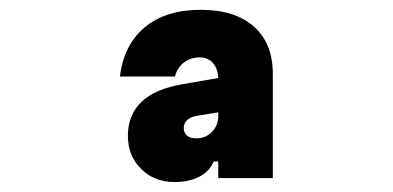

<svg xmlns="http://www.w3.org/2000/svg" viewBox="-20 -838 790 386"><path d="M237.1 -564.7Q237.1 -607.3 264.8 -633.5Q292.4 -659.6 348 -668.9L423.8 -682V-613L374.8 -605Q363.1 -603 356.3 -596.6Q349.4 -590.3 349.4 -580.6Q349.4 -570.9 356.1 -565.3Q362.8 -559.8 374.5 -559.8Q393.7 -559.8 406.2 -572.9Q418.8 -585.9 418.8 -604.7V-678.7Q418.8 -698.8 408.6 -710.7Q398.4 -722.6 381.6 -722.6Q363.2 -722.6 349.8 -712.4Q336.4 -702.1 331.7 -684.1H221.1Q228.7 -747.7 270.9 -783Q313 -818.3 383.9 -818.3Q452.5 -818.3 490.5 -784.5Q528.5 -750.7 528.5 -689.1V-480H418.8V-513.3H409.5Q401.5 -493.7 380.8 -482.8Q360.1 -472 331.1 -472Q290.5 -472 263.8 -498.3Q237.1 -524.7 237.1 -564.7Z"/></svg>

Font: Martian Mono VF sWd Rg
Style: Regular
Weight: 400
Width: 6
Monospace: yes
Designer: Roman Shamin
Foundry: Evil Martians
Version: Version 1.100